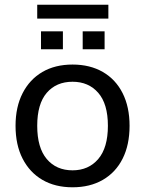

<svg xmlns="http://www.w3.org/2000/svg" viewBox="-20 -786 616 815"><path d="M288 9Q214 9 160 -22.5Q106 -54 76 -112.5Q46 -171 46 -252Q46 -332 76 -390.5Q106 -449 160 -480.5Q214 -512 288 -512Q362 -512 416.5 -480.5Q471 -449 500.5 -390.5Q530 -332 530 -252Q530 -171 500.5 -112.5Q471 -54 416.5 -22.5Q362 9 288 9ZM288 -63Q356 -63 397 -111Q438 -159 438 -252Q438 -345 397 -392Q356 -439 288 -439Q219 -439 178.5 -392Q138 -345 138 -252Q138 -159 178.5 -111Q219 -63 288 -63ZM138 -707V-766H440V-707ZM154 -577V-653H247V-577ZM331 -577V-653H424V-577Z"/></svg>

Font: Mulish Medium
Style: Regular
Weight: 500
Designer: Vernon Adams
Foundry: Vernon Adams
Version: Version 3.603; ttfautohint (v1.8.3)